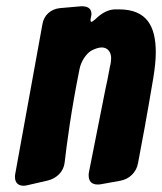

<svg xmlns="http://www.w3.org/2000/svg" viewBox="-20 -598 519 615"><path d="M285 -536C279 -531 275 -528 272 -528C271 -528 270 -530 270 -533C270 -535 270 -538 271 -541C272 -546 273 -550 273 -553C273 -573 258 -578 241 -578L172 -572C143 -569 121 -550 116 -521L29 -42C28 -38 28 -34 28 -31C28 -12 39 -3 56 -3C60 -3 64 -4 69 -5L134 -20C162 -27 184 -49 187 -77C194 -137 208 -245 235 -378C240 -402 255 -424 271 -435C284 -442 296 -446 306 -446C325 -446 336 -431 336 -412C336 -405 335 -395 332 -384L329 -368C326 -351 322 -332 317 -309C300 -222 277 -109 265 -47C264 -43 264 -39 264 -36C264 -17 274 -7 293 -7C296 -7 300 -7 304 -8L365 -19C394 -24 417 -46 422 -75C433 -131 451 -229 471 -348C476 -379 479 -406 479 -430C479 -513 451 -568 361 -568H347C327 -567 306 -557 285 -536Z"/></svg>

Font: Bangerz
Style: Bold
Weight: 700
Designer: vernon adams
Foundry: Vernon Adams
Version: Version 2.10;December 28, 2023;FontCreator 13.0.0.2683 64-bi